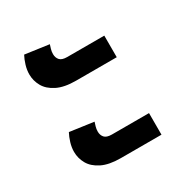

<svg xmlns="http://www.w3.org/2000/svg" viewBox="-112 -574 569 601"><g transform="rotate(-30 172.0 -274.0)"><path d="M156 -338Q114 -338 88 -351Q62 -364 50.5 -384.5Q39 -405 39 -428Q39 -444 44 -460.5Q49 -477 56 -490L142 -478Q140 -472 137.5 -463.5Q135 -455 135 -446Q135 -433 142.5 -424.5Q150 -416 169 -416H303V-338ZM156 -58Q114 -58 88 -71Q62 -84 50.5 -104.5Q39 -125 39 -148Q39 -164 44 -180.5Q49 -197 56 -210L142 -198Q140 -192 137.5 -183.5Q135 -175 135 -166Q135 -153 142.5 -144.5Q150 -136 169 -136H303V-58Z"/></g></svg>

Font: Noto Sans Thai Medium
Style: Regular
Weight: 500
Designer: Monotype Design Team
Foundry: Monotype Imaging Inc.
Version: Version 2.001